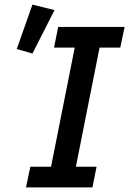

<svg xmlns="http://www.w3.org/2000/svg" viewBox="-20 -815 562 835"><path d="M382 0H93L112 -90H202L305 -608H215L233 -698H522L503 -608H413L310 -90H400ZM217 -771 121 -582 53 -602 121 -795Z"/></svg>

Font: IBM Plex Sans Medium
Style: Italic
Weight: 500
Italic angle: -11.31°
Designer: Mike Abbink, Paul van der Laan, Pieter van Rosmalen
Foundry: Bold Monday
Version: Version 3.201